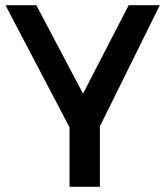

<svg xmlns="http://www.w3.org/2000/svg" viewBox="-20 -720 637 740"><path d="M596 -700 365 -233V0H248V-229L1 -700H120L300 -359L476 -700Z"/></svg>

Font: Steamflix Grotesk
Style: Regular
Weight: 400
Designer: Julieta Ulanovsky
Foundry: Julieta Ulanovsky
Version: Version 4.000;PS 004.000;hotconv 1.0.88;makeotf.lib2.5.64775